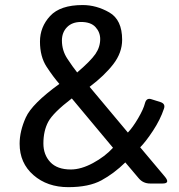

<svg xmlns="http://www.w3.org/2000/svg" viewBox="-20 -735 715 769"><path d="M58.6 -159.2Q58.6 -209.5 83.3 -264.4Q107.9 -319.3 217.8 -398.9Q193.4 -426.8 166.7 -467.5Q140.1 -508.3 140.1 -568.4Q140.1 -627 180.7 -670.9Q221.2 -714.8 311 -714.8Q366.2 -714.8 417.7 -685.3Q469.2 -655.8 469.2 -575.7Q469.2 -523.9 433.8 -478Q398.4 -432.1 338.9 -387.2L492.2 -204.1Q511.7 -224.6 533.2 -261.2Q554.7 -297.9 560.5 -321.3Q566.4 -343.8 585.4 -337.9L622.6 -326.2Q643.6 -319.3 636.7 -299.8Q622.1 -255.9 592.8 -211.4Q563.5 -167 541.5 -145L639.6 -28.3Q663.6 0 630.9 0H581.5Q553.2 0 535.6 -21L481.9 -84.5Q436.5 -40 386.2 -12.7Q335.9 14.6 253.4 14.6Q169.4 14.6 114 -33.7Q58.6 -82 58.6 -159.2ZM153.8 -160.2Q153.8 -115.2 181.4 -85.7Q209 -56.2 263.7 -56.2Q304.7 -56.2 352.5 -82Q400.4 -107.9 432.6 -143.1L267.6 -340.8Q192.9 -283.7 173.3 -247.3Q153.8 -210.9 153.8 -160.2ZM228 -572.8Q228 -532.7 249.8 -499.8Q271.5 -466.8 289.1 -444.8Q342.8 -490.7 362.1 -518.6Q381.3 -546.4 381.3 -578.6Q381.3 -606 362.5 -626.5Q343.8 -647 304.7 -647Q268.6 -647 248.3 -626Q228 -605 228 -572.8Z"/></svg>

Font: Istok
Style: Regular
Weight: 500
Designer: Andrey V. Panov
Foundry: Andrey V. Panov
Version: Version 1.0.3